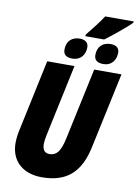

<svg xmlns="http://www.w3.org/2000/svg" viewBox="-111 -1126 864 1207"><g transform="rotate(10 321.0 -522.5)"><path d="M360 -922 358 -911H479C513 -936 613 -1016 641 -1047L642 -1055H460C428 -1006 396 -967 360 -922ZM302 -758C353 -758 383 -794 383 -844C383 -876 359 -890 328 -890C277 -890 244 -859 244 -806C244 -772 265 -758 302 -758ZM501 -758C550 -758 580 -795 580 -844C580 -877 557 -890 525 -890C474 -890 441 -859 441 -806C441 -772 463 -758 501 -758ZM243 10C408 10 488 -75 521 -232L624 -714H450L352 -256C334 -172 309 -142 265 -142C235 -142 219 -160 219 -199C219 -214 222 -233 226 -253L324 -714H150L52 -253C46 -226 43 -196 43 -174C43 -62 118 10 243 10Z"/></g></svg>

Font: Noto Sans Condensed Black
Style: Italic
Weight: 900
Width: 3
Italic angle: -12°
Designer: Monotype Design Team
Foundry: Monotype Imaging Inc.
Version: Version 2.013